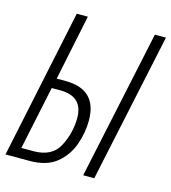

<svg xmlns="http://www.w3.org/2000/svg" viewBox="-107 -801 792 888"><g transform="rotate(15 289.0 -357.0)"><path d="M426 0 578 -714H525L373 0ZM117 0Q198 0 245 -38.5Q292 -77 312.5 -135Q333 -193 333 -251Q333 -400 181 -400H139L204 -714H151L1 0ZM128 -352H169Q278 -352 278 -248Q278 -179 245 -113.5Q212 -48 122 -48H64Z"/></g></svg>

Font: Noto Sans Display Condensed Light
Style: Italic
Weight: 300
Width: 3
Designer: Monotype Design team
Foundry: Monotype Imaging Inc.
Version: 1.000